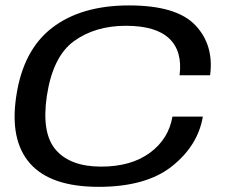

<svg xmlns="http://www.w3.org/2000/svg" viewBox="-20 -702 872 726"><path d="M353 4.5Q532.5 4.5 630.5 -73.5Q728.5 -151.5 747 -261H632Q617.5 -176 546.5 -124Q475.5 -72 362.5 -72Q246.5 -72 191.5 -134.8Q136.5 -197.5 157 -338.5Q179.5 -488.5 259.8 -546.5Q340 -604.5 456 -604.5Q569.5 -604.5 620 -556.2Q670.5 -508 659 -417.5H774.5Q789.5 -532 718.5 -606.8Q647.5 -681.5 468 -681.5Q287.5 -681.5 177.5 -597.2Q67.5 -513 41.5 -338.5Q16 -171.5 94 -83.5Q172 4.5 353 4.5Z"/></svg>

Font: Anybody Expanded
Style: Italic
Weight: 400
Width: 7
Italic angle: -10°
Version: Version 1.113;gftools[0.9.25]